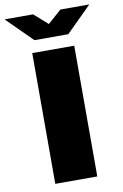

<svg xmlns="http://www.w3.org/2000/svg" viewBox="-134 -940 639 995"><g transform="rotate(-10 186.0 -442.5)"><path d="M74 0V-688H295V0ZM-37 -885H113L214 -796H156L257 -885H409L275 -752H97Z"/></g></svg>

Font: Archivo SemiBold Black
Style: Regular
Weight: 900
Version: Version 2.001